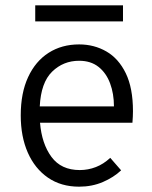

<svg xmlns="http://www.w3.org/2000/svg" viewBox="-20 -690 572 722"><path d="M277.5 12Q209.5 12 160.2 -22Q111 -56 84.5 -116.2Q58 -176.5 58 -256Q58 -340.5 85.8 -400.2Q113.5 -460 163 -491.5Q212.5 -523 277.5 -523Q334 -523 380 -496.5Q426 -470 453 -414.5Q480 -359 480 -272Q480 -252.5 478 -228.5H130.5Q137 -149.5 173.5 -100Q210 -50.5 280 -50.5Q311.5 -50.5 340.5 -61.8Q369.5 -73 394.5 -96.5L435.5 -49.5Q407.5 -23 366.8 -5.5Q326 12 277.5 12ZM129.5 -290H408.5Q408.5 -337.5 394 -376.5Q379.5 -415.5 350.5 -438.5Q321.5 -461.5 277.5 -461.5Q218 -461.5 176 -420.5Q134 -379.5 129.5 -290ZM112.5 -609.5V-670H442.5V-609.5Z"/></svg>

Font: Overpass Light
Style: Regular
Weight: 300
Designer: Delve Withrington, Dave Bailey, Thomas Jockin
Foundry: Delve Fonts LLC
Version: Version 4.000; ttfautohint (v1.8.3)